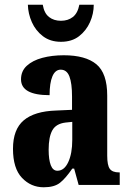

<svg xmlns="http://www.w3.org/2000/svg" viewBox="-20 -783 550 813"><path d="M165 10Q111 10 73 -30Q35 -70 35 -153Q35 -235 80.5 -273.5Q126 -312 218 -315L285 -318V-374Q285 -430 274 -459Q263 -488 237 -488Q214 -488 202 -460Q190 -432 190 -380Q69 -380 69 -447Q69 -482 93.5 -504.5Q118 -527 159 -538Q200 -549 250 -549Q342 -549 388 -511Q434 -473 434 -378V-124Q434 -83 445 -68Q456 -53 484 -53H487V0H313L294 -69H286Q258 -28 234 -9Q210 10 165 10ZM223 -60Q252 -60 269 -96.5Q286 -133 286 -191V-267L257 -264Q217 -259 201.5 -231Q186 -203 186 -149Q186 -107 195 -83.5Q204 -60 223 -60ZM238 -606Q193 -606 162 -629.5Q131 -653 115 -689Q99 -725 98 -763H161Q167 -727 187.5 -711Q208 -695 238 -695Q268 -695 288.5 -711Q309 -727 316 -763H377Q377 -725 361 -689Q345 -653 314.5 -629.5Q284 -606 238 -606Z"/></svg>

Font: Noto Serif Ethiopic ExtraCondensed ExtraBold
Style: Regular
Weight: 800
Width: 2
Designer: Monotype Design Team
Foundry: Monotype Imaging Inc.
Version: Version 2.102; ttfautohint (v1.8.4.7-5d5b)